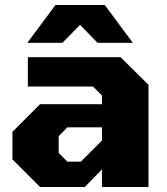

<svg xmlns="http://www.w3.org/2000/svg" viewBox="-20 -752 672 772"><path d="M90 -580 203 -732H401L514 -580H372L302 -652L231 -580ZM141 0 30 -111V-222L141 -333H390V-368L354 -404H92V-522H465L577 -411V0H390V-71L321 0ZM251 -102H305L390 -187V-240H251L216 -205V-137Z"/></svg>

Font: Tomorrow
Style: Bold
Weight: 700
Designer: Tony de Marco, Monica Rizzolli
Foundry: Just in Type
Version: Version 2.002